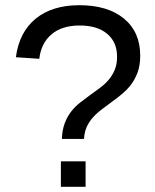

<svg xmlns="http://www.w3.org/2000/svg" viewBox="-20 -718 596 738"><path d="M519 -504Q519 -467 508.5 -438.5Q498 -410 478 -385.5Q458 -361 412 -328L373 -299Q338 -273 321 -245Q304 -217 303 -184H218Q219 -218 228.5 -243.5Q238 -269 253 -288.5Q268 -308 287 -323Q306 -338 325.5 -352Q345 -366 364 -380Q383 -394 397.5 -411Q412 -428 421 -449.5Q430 -471 430 -500Q430 -556 392 -588Q354 -620 286 -620Q218 -620 178 -586Q138 -552 131 -492L41 -498Q54 -595 117.5 -646.5Q181 -698 285 -698Q394 -698 456.5 -646.5Q519 -595 519 -504ZM214 0V-98H309V0Z"/></svg>

Font: TharLon
Style: Regular
Weight: 400
Designer: Sai Zin Di Di Zone
Foundry: Sai Zin Di Di Zone, Sun Tun
Version: Version 1.003 September 27 2012